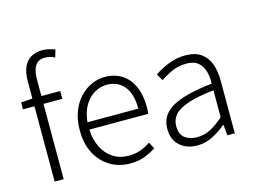

<svg xmlns="http://www.w3.org/2000/svg" viewBox="-108 -994 1568 1192"><g transform="rotate(-15 676.5 -397.5)"><path d="M109 0V-645Q109 -698 124.5 -734Q140 -770 170.5 -789Q201 -808 246 -808Q266 -808 286.5 -803Q307 -798 326 -791L312 -743Q281 -759 249 -759Q206 -759 186.5 -728.5Q167 -698 167 -641V0ZM35 -484V-528L110 -534H288V-484Z M591 13Q522 13 465.5 -20.5Q409 -54 375.5 -116Q342 -178 342 -266Q342 -331 361 -383Q380 -435 413.5 -471.5Q447 -508 489 -527.5Q531 -547 576 -547Q640 -547 686 -517.5Q732 -488 757 -432.5Q782 -377 782 -299Q782 -288 781.5 -277.5Q781 -267 779 -256H401Q403 -192 427.5 -142.5Q452 -93 495 -64.5Q538 -36 596 -36Q639 -36 673 -48.5Q707 -61 737 -82L760 -39Q728 -19 688 -3Q648 13 591 13ZM401 -303H728Q728 -399 687 -448Q646 -497 576 -497Q533 -497 495 -474Q457 -451 432 -408Q407 -365 401 -303Z M1024 13Q981 13 946 -3.5Q911 -20 890 -52.5Q869 -85 869 -135Q869 -223 950.5 -269.5Q1032 -316 1208 -335Q1210 -375 1200.5 -411.5Q1191 -448 1164.5 -472Q1138 -496 1087 -496Q1035 -496 991.5 -475.5Q948 -455 919 -435L894 -478Q914 -492 944.5 -508Q975 -524 1013 -535.5Q1051 -547 1094 -547Q1158 -547 1196 -519.5Q1234 -492 1250.5 -445Q1267 -398 1267 -338V0H1219L1213 -68H1209Q1170 -35 1123 -11Q1076 13 1024 13ZM1036 -37Q1080 -37 1121 -57.5Q1162 -78 1208 -119V-292Q1104 -281 1042 -260Q980 -239 953.5 -209Q927 -179 927 -138Q927 -82 959 -59.5Q991 -37 1036 -37Z"/></g></svg>

Font: Noto Sans KR Thin Light
Style: Regular
Weight: 300
Version: Version 2.004-H2;hotconv 1.0.118;makeotfexe 2.5.65603